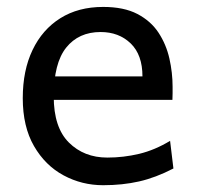

<svg xmlns="http://www.w3.org/2000/svg" viewBox="-20 -528 575 560"><path d="M482.9 -236.8H119.6V-305.2H395.5Q395.5 -368.2 361.1 -401.4Q326.7 -434.6 273.4 -434.6Q209.5 -434.6 173.1 -389.2Q136.7 -343.8 136.7 -246.6Q136.7 -156.2 180.9 -112.3Q225.1 -68.4 293 -68.4Q340.3 -68.4 386 -79.3Q431.6 -90.3 476.1 -117.2L485.8 -36.6Q434.1 -9.8 385.7 1.2Q337.4 12.2 280.8 12.2Q218.8 12.2 165.3 -16.6Q111.8 -45.4 79.1 -102.1Q46.4 -158.7 46.4 -241.7Q46.4 -322.8 75 -382.3Q103.5 -441.9 156 -474.9Q208.5 -507.8 280.8 -507.8Q341.3 -507.8 380.6 -487.3Q419.9 -466.8 442.4 -432.6Q464.8 -398.4 474.1 -357.2Q483.4 -315.9 483.4 -274.9Q483.4 -268.6 483.4 -256.1Q483.4 -243.7 482.9 -236.8Z"/></svg>

Font: Kanchenjunga
Style: Regular
Weight: 400
Designer: Becca Hirsbrunner Spalinger
Foundry: SIL International
Version: Version 2.001